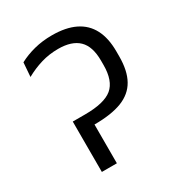

<svg xmlns="http://www.w3.org/2000/svg" viewBox="-154 -749 806 858"><g transform="rotate(-30 249.0 -320.0)"><path d="M124.5 -260 136 -200H202Q289.5 -200 344 -221.2Q398.5 -242.5 424.2 -288.5Q450 -334.5 450 -408.5V-434.5Q450 -502.5 426.2 -548.2Q402.5 -594 355 -617.2Q307.5 -640.5 236 -640.5Q187 -640.5 144.2 -629.5Q101.5 -618.5 66 -599.5L60.5 -527Q100 -549 141.8 -561.5Q183.5 -574 230 -574Q300 -574 335 -540Q370 -506 370 -433V-410Q370 -328.5 328.8 -294.2Q287.5 -260 188 -260ZM202 -245 124.5 -260V0H202Z"/></g></svg>

Font: Anek Devanagari
Style: Regular
Weight: 400
Designer: Kailash Malviya (Devanagari) & Yesha Goshar (Latin)
Foundry: Ek Type
Version: Version 1.003